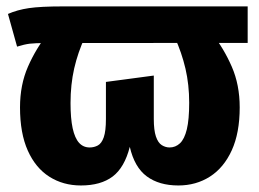

<svg xmlns="http://www.w3.org/2000/svg" viewBox="-20 -551 793 588"><path d="M32.3 -408.2 4.4 -508.3Q32.7 -520.8 68.4 -526.1Q104.2 -531.4 173 -531.4H738.5V-419.6L122.5 -419.2Q87.4 -419.2 71.1 -417.2Q54.8 -415.2 32.3 -408.2ZM463.4 -531.4H557.8Q593.4 -493.5 629.5 -448.1Q665.5 -402.6 689.8 -346.9Q714.1 -291.2 714.1 -222.1Q714.1 -144.1 689.8 -90.7Q665.5 -37.4 623 -10.2Q580.5 17 526.2 17Q467.2 17 429.5 -10.9Q391.8 -38.8 377.5 -101.3Q361.3 -37.8 325 -10.4Q288.6 17 227.8 17Q173.4 17 131.2 -9.8Q88.9 -36.6 65.1 -89.8Q41.3 -143 41.3 -222.1Q41.3 -291.2 65.6 -346.7Q89.9 -402.2 126.3 -447.7Q162.6 -493.1 197.6 -531.4H291.3Q261.5 -483.5 240 -437Q218.5 -390.6 207.2 -341.3Q196 -291.9 196 -235.4Q196 -188.4 202.5 -158.3Q209.1 -128.1 222.1 -113.7Q235 -99.4 254.7 -99.4Q268.2 -99.4 279.7 -105.6Q291.2 -111.8 297.8 -130.7Q304.4 -149.7 304.4 -186.6V-300.1L451 -319.6V-186.6Q451 -152.3 457.5 -133Q464.1 -113.6 475.5 -106.5Q486.9 -99.4 499.4 -99.4Q517.5 -99.4 531.2 -112.2Q544.9 -125.1 552.2 -155.1Q559.4 -185 559.4 -236.2Q559.4 -291.7 548 -340.8Q536.5 -389.9 515.2 -436.7Q493.8 -483.5 463.4 -531.4Z"/></svg>

Font: Fira Sans Variable
Style: Regular
Weight: 400
Designer: Carrois Corporate & Edenspiekermann AG
Foundry: Carrois Corporate GbR & Edenspiekermann AG
Version: Version 4.202